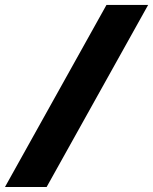

<svg xmlns="http://www.w3.org/2000/svg" viewBox="-64 -744 617 774"><path d="M-43.9 9.8 365.2 -724.1H533.2L124 9.8Z"/></svg>

Font: Open Sans ExtraBold
Style: Italic
Weight: 800
Italic angle: -12°
Designer: Monotype Design Team
Foundry: Monotype Imaging Inc.
Version: Version 3.000; ttfautohint (v1.8.4)